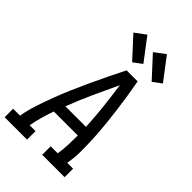

<svg xmlns="http://www.w3.org/2000/svg" viewBox="-296 -1081 1182 1182"><g transform="rotate(45 295.0 -490.5)"><path d="M-10 0V-74H50Q60 -131 78.5 -187Q97 -243 118 -298.5Q139 -354 163 -409Q187 -464 212 -518.5Q237 -573 263.5 -627Q290 -681 317 -735H413Q423 -681 431.5 -627Q440 -573 447 -518.5Q454 -464 459.5 -409Q465 -354 468 -298.5Q471 -243 471 -186.5Q471 -130 461 -74H512V0H317V-74H378Q385 -115 386.5 -156.5Q388 -198 388 -239H179Q165 -198 153 -156.5Q141 -115 134 -74H185V0ZM207 -312H386Q382 -395 373 -477Q364 -559 352 -641Q313 -559 276 -477Q239 -395 207 -312ZM476 -794 352 -929 422 -981 532 -836ZM306 -794 182 -929 252 -981 362 -836Z"/></g></svg>

Font: Iosevka Curly Slab Extended
Style: Italic
Weight: 400
Width: 7
Italic angle: -9°
Monospace: yes
Designer: Belleve Invis
Foundry: Belleve Invis
Version: Version 11.1.0; ttfautohint (v1.8.3)